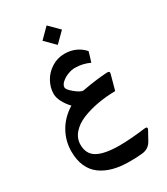

<svg xmlns="http://www.w3.org/2000/svg" viewBox="-254 -840 1124 1290"><g transform="rotate(-30 308.0 -194.5)"><path d="M329.6 -730 405.3 -654.3 329.6 -579.1 254.4 -654.3ZM354 213.9Q434.6 213.9 553.7 198.7Q567.9 196.8 571.5 202.9Q575.2 209 568.8 219.7L531.2 287.6Q507.3 331.1 455.1 336.9Q414.1 341.3 356.4 341.3Q286.6 341.3 231.4 326.7Q176.3 312 135.3 282.2Q94.2 252.4 72.3 203.1Q50.3 153.8 50.3 87.9Q50.3 6.8 89.8 -63.5Q129.4 -133.8 204.6 -180.2Q176.3 -210 158.4 -243.7Q140.6 -277.3 140.6 -307.1Q140.6 -356.4 166 -402.1Q191.4 -447.8 237.3 -476.6Q283.2 -505.4 336.9 -505.4Q428.7 -505.4 487.8 -439.9Q477.5 -401.4 464.4 -362.8Q410.6 -388.2 350.1 -388.2Q327.1 -388.2 298.1 -377.7Q269 -367.2 247.1 -348.1Q225.1 -329.1 225.1 -309.1Q225.1 -291.5 264.6 -259.5Q304.2 -227.5 325.2 -227.5Q439 -248.5 521.5 -252.9Q534.7 -253.4 538.8 -248.3Q543 -243.2 539.1 -230.5L508.3 -117.7Q437 -116.7 371.3 -105Q305.7 -93.3 249.5 -70.6Q193.4 -47.9 159.7 -9.3Q126 29.3 126 78.6Q126 151.9 181.9 182.9Q237.8 213.9 354 213.9Z"/></g></svg>

Font: Sahel SemiBold WOL
Style: SemiBold-WOL
Weight: 600
Foundry: Saber Rastikerdar (saber.rastikerdar@gmail.com)
Version: Version 3.4.0